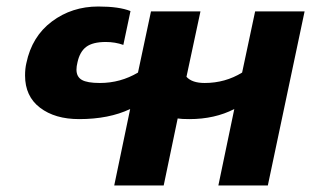

<svg xmlns="http://www.w3.org/2000/svg" viewBox="-20 -570 956 590"><path d="M380 -235Q315 -204 223 -204Q149 -204 103 -239Q57 -274 57 -338Q57 -359 61 -376Q78 -458 139.5 -504Q201 -550 282 -550Q346 -550 381 -536L359 -432Q334 -441 305 -441Q265 -441 245 -426Q225 -411 218 -378Q215 -366 215 -356Q215 -334 231.5 -324.5Q248 -315 287 -315Q350 -315 404 -347L444 -535H596L553 -334Q570 -315 609 -315Q672 -315 724 -347L764 -535H916L803 0H651L700 -235Q640 -204 562 -204Q537 -204 526 -206L483 0H331Z"/></svg>

Font: Prompt Semibold
Style: Italic
Weight: 600
Italic angle: -12°
Designer: Katatrad Team
Foundry: CadsonDemak
Version: Version 1.000